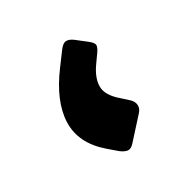

<svg xmlns="http://www.w3.org/2000/svg" viewBox="-91 -431 529 528"><g transform="rotate(-30 174.0 -167.0)"><path d="M194 -4Q184 7 174.5 6Q165 5 153 -4L125 -28Q66 -79 68 -144Q70 -209 127 -285L156 -324Q167 -339 177 -339.5Q187 -340 199 -331L231 -306Q245 -295 244 -287Q243 -279 235 -268L218 -244Q195 -212 195 -184.5Q195 -157 228 -129L249 -110Q259 -101 260 -89.5Q261 -78 252 -68Z"/></g></svg>

Font: Rubik
Style: Bold
Weight: 700
Designer: Hubert and Fischer
Foundry: Hubert and Fischer
Version: Version 2.300;gftools[0.9.30]